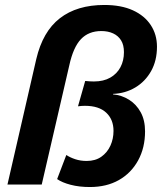

<svg xmlns="http://www.w3.org/2000/svg" viewBox="-20 -743 653 773"><path d="M342 10Q299 10 264.5 1Q230 -8 210 -22L247 -119Q262 -109 283 -102Q304 -95 329 -95Q364 -95 388 -112Q412 -129 424.5 -156.5Q437 -184 437 -216Q437 -262 407.5 -289.5Q378 -317 322 -317Q315 -317 308 -316.5Q301 -316 294 -315L323 -417Q333 -416 341.5 -415.5Q350 -415 358 -415Q397 -415 424 -430.5Q451 -446 465 -472.5Q479 -499 479 -533Q479 -562 467.5 -580.5Q456 -599 435.5 -608.5Q415 -618 388 -618Q337 -618 306 -585.5Q275 -553 259 -480L148 0H10L126 -505Q152 -616 221 -669.5Q290 -723 400 -723Q468 -723 515 -701.5Q562 -680 587 -642Q612 -604 612 -555Q612 -499 588.5 -457Q565 -415 525 -391Q485 -367 435 -365V-363Q470 -360 499.5 -341.5Q529 -323 546.5 -291Q564 -259 564 -214Q564 -148 536 -97Q508 -46 458.5 -18Q409 10 342 10Z"/></svg>

Font: Kantumruy Pro SemiBold
Style: Italic
Weight: 600
Italic angle: -13°
Version: Version 1.002